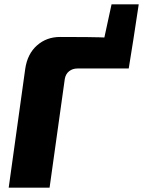

<svg xmlns="http://www.w3.org/2000/svg" viewBox="-20 -863 658 883"><path d="M256 -693Q313 -693 377 -692.5Q441 -692 498 -689Q555 -686 593 -679L572 -548H336Q314 -548 298 -535.5Q282 -523 278 -500L208 0H20L96 -546Q106 -615 150 -654Q194 -693 256 -693ZM618 -843 593 -679 451 -649 493 -843Z"/></svg>

Font: Exo 2 ExtraBold
Style: Italic
Weight: 800
Italic angle: -8°
Designer: Natanael Gama
Foundry: Natanael Gama
Version: Version 2.010